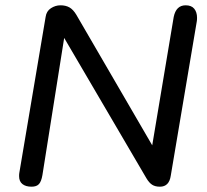

<svg xmlns="http://www.w3.org/2000/svg" viewBox="-20 -697 781 724"><path d="M52 -33Q52 -41 53 -46L152 -633Q155 -655 172 -666Q189 -677 208 -677Q228 -677 242 -669Q256 -661 268 -641L554 -149L635 -633Q644 -677 680 -677Q702 -677 712.5 -664Q723 -651 723 -630Q723 -621 722 -616L624 -35Q618 7 583 7Q565 7 553.5 -0.5Q542 -8 532 -25L222 -554L140 -37Q136 -13 127 -3Q118 7 99 7Q77 7 64.5 -3Q52 -13 52 -33Z"/></svg>

Font: SN Pro
Style: Italic
Weight: 400
Italic angle: -9°
Designer: Tobias Whetton
Foundry: Supernotes
Version: Version 1.003